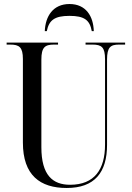

<svg xmlns="http://www.w3.org/2000/svg" viewBox="-20 -926 656 956"><path d="M203 -771H213C224 -825 251 -847 326 -847C400 -847 427 -826 437 -771H447C445 -845 408 -906 326 -906C244 -906 206 -845 203 -771ZM312 10C451 10 513 -67 513 -205V-629C513 -691 530 -704 573 -704H603V-714H406V-704H440C486 -704 503 -691 503 -631V-206C503 -82 450 -6 329 -6C243 -6 186 -53 186 -193V-629C186 -691 204 -704 249 -704H269V-714H13V-704H31C76 -704 94 -691 94 -632V-216C94 -53 180 10 312 10Z"/></svg>

Font: Noto Serif Display Condensed
Style: Regular
Weight: 400
Width: 3
Designer: Monotype Design Team
Foundry: Monotype Imaging Inc.
Version: Version 2.009